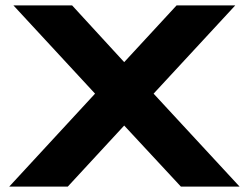

<svg xmlns="http://www.w3.org/2000/svg" viewBox="-20 -691 921 711"><path d="M548.8 -344.2 867.2 0H649.9L439.9 -226.1L231 0H14.2L332 -344.2L29.8 -670.9H247.1L439.9 -460.9L633.8 -670.9H851.1Z"/></svg>

Font: Syncopate
Style: Bold
Weight: 700
Designer: Astigmatic (AOETI)
Foundry: Astigmatic (AOETI)
Version: Version 1.001 2011